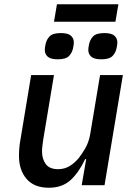

<svg xmlns="http://www.w3.org/2000/svg" viewBox="-20 -868 640 900"><path d="M384 -122H379Q350 -60 311 -24Q272 12 209 12Q140 12 104.5 -29.5Q69 -71 69 -137Q69 -155 70.5 -174.5Q72 -194 77 -220L126 -516H233L183 -216Q181 -202 179 -186.5Q177 -171 177 -158Q177 -123 194.5 -99Q212 -75 252 -75Q282 -75 305.5 -89Q329 -103 349 -127Q359 -139 377.5 -169Q396 -199 403 -240L449 -516H556L470 0H363ZM247 -848H535L521 -766H233ZM251 -590Q217 -590 203.5 -602.5Q190 -615 190 -633Q190 -638 190.5 -643.5Q191 -649 193 -658Q197 -681 212 -697Q227 -713 265 -713Q299 -713 312.5 -700.5Q326 -688 326 -670Q326 -665 325.5 -659.5Q325 -654 323 -645Q319 -622 304 -606Q289 -590 251 -590ZM455 -590Q421 -590 407.5 -602.5Q394 -615 394 -633Q394 -638 394.5 -643.5Q395 -649 397 -658Q401 -681 416 -697Q431 -713 469 -713Q503 -713 516.5 -700.5Q530 -688 530 -670Q530 -665 529.5 -659.5Q529 -654 527 -645Q523 -622 508 -606Q493 -590 455 -590Z"/></svg>

Font: IBM Plex Mono Medium
Style: Italic
Weight: 500
Italic angle: -9°
Monospace: yes
Designer: Mike Abbink, Paul van der Laan, Pieter van Rosmalen
Foundry: Bold Monday
Version: Version 2.3